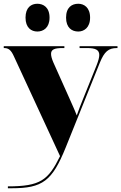

<svg xmlns="http://www.w3.org/2000/svg" viewBox="-23 -782 646 1023"><path d="M394 -614C424 -614 457 -634 457 -688C457 -743 424 -762 394 -762C360 -762 329 -743 329 -688C329 -634 360 -614 394 -614ZM176 -614C208 -614 241 -634 241 -688C241 -743 208 -762 176 -762C144 -762 113 -743 113 -688C113 -634 144 -614 176 -614ZM19 211V221H40C203 221 255 183 327 4L509 -448C533 -507 555 -526 600 -526H603V-536H401V-526H442C486 -526 506 -516 506 -489C506 -476 501 -458 492 -435L418 -251C407 -224 397 -198 386 -167C373 -201 359 -230 346 -260L261 -450C253 -469 249 -483 249 -495C249 -518 267 -526 309 -526H320V-536H-3V-526H-1C23 -526 36 -515 51 -482L297 50C234 178 192 211 19 211Z"/></svg>

Font: Noto Serif Display Black
Style: Regular
Weight: 900
Designer: Monotype Design Team
Foundry: Monotype Imaging Inc.
Version: Version 2.009